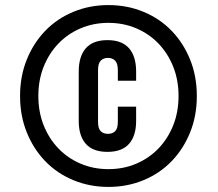

<svg xmlns="http://www.w3.org/2000/svg" viewBox="-20 -728 860 756"><path d="M516 -308V-252Q516 -193 488 -161.5Q460 -130 403 -130Q346 -130 318 -161.5Q290 -193 290 -252V-446Q290 -506 318 -538Q346 -570 403 -570Q460 -570 488 -538Q516 -506 516 -446V-410H444V-452Q444 -478 433.5 -489Q423 -500 405 -500Q387 -500 376.5 -489Q366 -478 366 -452V-248Q366 -222 376.5 -211.5Q387 -201 405 -201Q423 -201 433.5 -211.5Q444 -222 444 -248V-308ZM59 -350Q59 -428 85.5 -493.5Q112 -559 158.5 -607Q205 -655 269 -681.5Q333 -708 407 -708Q481 -708 545 -681.5Q609 -655 655.5 -607Q702 -559 728.5 -493.5Q755 -428 755 -350Q755 -272 728.5 -206.5Q702 -141 655.5 -93Q609 -45 545 -18.5Q481 8 407 8Q333 8 269 -18.5Q205 -45 158.5 -93Q112 -141 85.5 -206.5Q59 -272 59 -350ZM131 -350Q131 -287 152 -234.5Q173 -182 210 -143.5Q247 -105 297.5 -83.5Q348 -62 407 -62Q466 -62 516.5 -83.5Q567 -105 604 -143.5Q641 -182 662 -234.5Q683 -287 683 -350Q683 -413 662 -465.5Q641 -518 604 -556.5Q567 -595 516.5 -616.5Q466 -638 407 -638Q348 -638 297.5 -616.5Q247 -595 210 -556.5Q173 -518 152 -465.5Q131 -413 131 -350Z"/></svg>

Font: Bebas Neue Bold
Style: Regular
Weight: 700
Designer: Ryoichi Tsunekawa & LGV (GE)
Foundry: Free Software Foundation, Inc.
Version: Version 1.003 August 13, 2016